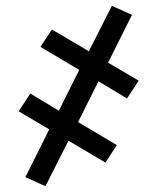

<svg xmlns="http://www.w3.org/2000/svg" viewBox="-20 -482 540 659"><path d="M136 157 67 126 149 -38 44 -100 84 -161 182 -102 252 -242 119 -321 158 -381 285 -306 364 -462 433 -431 351 -267 456 -205 416 -144 318 -203 248 -63 381 16 342 76 215 1Z"/></svg>

Font: Iosevka Fuck
Style: Regular
Weight: 400
Monospace: yes
Designer: Belleve Invis
Foundry: Belleve Invis
Version: Version 28.0.7; ttfautohint (v1.8.3)